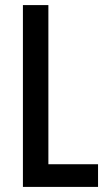

<svg xmlns="http://www.w3.org/2000/svg" viewBox="-20 -734 421 754"><path d="M70 0V-714H170V-89H365V0Z"/></svg>

Font: Noto Sans ExtraCondensed Medium
Style: Regular
Weight: 500
Width: 2
Designer: Monotype Design Team
Foundry: Monotype Imaging Inc.
Version: Version 2.013; ttfautohint (v1.8.4.7-5d5b)